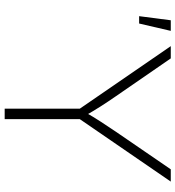

<svg xmlns="http://www.w3.org/2000/svg" viewBox="16 -784 768 841"><g transform="rotate(90 400.5 -364.0)"><path d="M456.5 0V-329.1L182.6 -727.5H236.3L401.9 -487.3Q425.3 -453.6 446.3 -420.7Q467.3 -387.7 488.8 -350.1H470.7Q492.2 -388.2 513.7 -421.1Q535.2 -454.1 557.6 -487.3L722.2 -727.5H775.9L502.4 -329.1V0ZM51.3 -588.9 69.3 -727.5H115.7L83.5 -588.9Z"/></g></svg>

Font: Inter 18pt ExtraLight
Style: Regular
Weight: 250
Designer: Rasmus Andersson
Foundry: rsms
Version: Version 4.001;git-66647c0bb